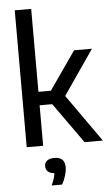

<svg xmlns="http://www.w3.org/2000/svg" viewBox="-66 -850 647 1129"><g transform="rotate(-5 257.5 -285.5)"><path d="M65.5 0V-808H162.5V-318.5H236L392.5 -543.5H498L317 -280.5L515 0H407L237 -239H162.5V0ZM192 237Q202 215 207.2 198.2Q212.5 181.5 214.5 166Q188.5 164 176 152Q163.5 140 163.5 121.5Q163.5 101 178 89Q192.5 77 222 77Q283.5 77 283.5 136.5Q283.5 159 275.2 186.5Q267 214 253 237Z"/></g></svg>

Font: Encode Sans Semi Condensed Medium
Style: Regular
Weight: 500
Width: 4
Designer: Multiple Designers
Foundry: Impallari Type
Version: Version 3.000; ttfautohint (v1.8.3) -l 8 -r 50 -G 200 -x 14 